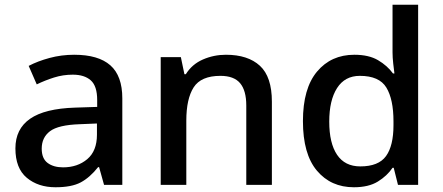

<svg xmlns="http://www.w3.org/2000/svg" viewBox="-20 -780 1867 810"><path d="M293 -549Q395 -549 445.5 -504.5Q496 -460 496 -365V0H419L398 -75H394Q359 -31 320.5 -10.5Q282 10 214 10Q141 10 93 -30Q45 -70 45 -154Q45 -236 107 -279Q169 -322 297 -326L390 -329V-358Q390 -417 363 -441Q336 -465 287 -465Q246 -465 208 -453Q170 -441 135 -424L101 -502Q139 -522 189 -535.5Q239 -549 293 -549ZM317 -256Q226 -253 191 -226.5Q156 -200 156 -153Q156 -111 181 -92.5Q206 -74 246 -74Q307 -74 348 -108.5Q389 -143 389 -212V-259Z M933 -549Q1026 -549 1076.5 -502.5Q1127 -456 1127 -351V0H1019V-335Q1019 -398 993 -429Q967 -460 910 -460Q828 -460 797 -411.5Q766 -363 766 -271V0H658V-539H743L758 -467H764Q790 -509 836 -529Q882 -549 933 -549Z M1473 10Q1376 10 1317 -60Q1258 -130 1258 -269Q1258 -407 1317.5 -478Q1377 -549 1475 -549Q1536 -549 1575 -526Q1614 -503 1638 -470H1644Q1642 -484 1639 -511Q1636 -538 1636 -559V-760H1744V0H1659L1641 -72H1636Q1613 -38 1574 -14Q1535 10 1473 10ZM1500 -78Q1577 -78 1608.5 -121.5Q1640 -165 1640 -252V-268Q1640 -361 1610 -410.5Q1580 -460 1498 -460Q1435 -460 1402 -408.5Q1369 -357 1369 -267Q1369 -176 1402 -127Q1435 -78 1500 -78Z"/></svg>

Font: Noto Sans Kawi Medium
Style: Regular
Weight: 500
Designer: Fadhl Haqq
Version: Version 1.000